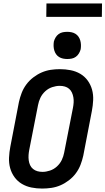

<svg xmlns="http://www.w3.org/2000/svg" viewBox="-20 -1084 613 1116"><path d="M225 12Q193 12 163 6Q133 0 107.5 -15Q82 -30 64.5 -54Q47 -78 39 -107Q31 -136 32.5 -168Q34 -200 40 -231L90 -491Q96 -518 106 -544Q116 -570 133 -593Q150 -616 173.5 -634Q197 -652 222.5 -663Q248 -674 274.5 -678Q301 -682 328 -682Q360 -682 390.5 -676Q421 -670 446.5 -655Q472 -640 489.5 -616Q507 -592 515 -563Q523 -534 521.5 -502Q520 -470 514 -439L464 -179Q458 -152 448 -126Q438 -100 421 -77Q404 -54 380.5 -36Q357 -18 331.5 -7Q306 4 279 8Q252 12 225 12ZM227 -85Q248 -85 270.5 -92.5Q293 -100 311 -116.5Q329 -133 339 -154Q349 -175 353 -197L404 -457Q407 -472 408 -487.5Q409 -503 406.5 -518Q404 -533 398 -546Q392 -559 381.5 -568Q371 -577 357 -581Q343 -585 327 -585Q306 -585 283.5 -577.5Q261 -570 243 -553.5Q225 -537 215 -516Q205 -495 201 -473L150 -213Q147 -198 146 -182.5Q145 -167 147 -152Q149 -137 155 -124Q161 -111 172 -102Q183 -93 197 -89Q211 -85 227 -85ZM371 -741Q359 -741 346.5 -743.5Q334 -746 323.5 -752.5Q313 -759 306 -769Q299 -779 295.5 -791Q292 -803 291.5 -816Q291 -829 293 -842Q296 -854 303 -866Q310 -878 321 -886Q332 -894 345 -896.5Q358 -899 371 -899Q383 -899 395.5 -896.5Q408 -894 418.5 -887.5Q429 -881 436 -871Q443 -861 446.5 -849Q450 -837 450.5 -824Q451 -811 449 -798Q446 -786 439 -774Q432 -762 421 -754Q410 -746 397 -743.5Q384 -741 371 -741ZM572 -986H249L250 -1064H573Z"/></svg>

Font: Lode Term
Style: Bold Italic
Weight: 700
Italic angle: -11°
Monospace: yes
Designer: Belleve Invis
Foundry: Belleve Invis
Version: Version 29.2.0